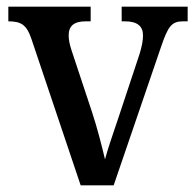

<svg xmlns="http://www.w3.org/2000/svg" viewBox="-20 -556 585 576"><path d="M74 -440 222 0H321L463 -415C484 -477 495 -492 529 -492H543V-536H345V-492H355C391 -492 409 -478 409 -450C409 -435 406 -418 399 -395L336 -205C320 -158 302 -105 295 -78C287 -112 272 -172 256 -220L194 -407C189 -423 186 -436 186 -450C186 -478 202 -492 237 -492H252V-536H5V-492C44 -492 60 -481 74 -440Z"/></svg>

Font: Noto Serif Hebrew SemiCondensed Medium
Style: Regular
Weight: 500
Width: 4
Designer: Monotype Design Team
Foundry: Monotype Imaging Inc.
Version: Version 2.004